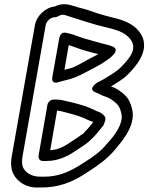

<svg xmlns="http://www.w3.org/2000/svg" viewBox="-20 -782 689 891"><path d="M252 -401C274 -408 300 -412 326 -422C363 -437 397 -457 426 -472C446 -482 465 -495 481 -506C493 -514 501 -523 505 -527C505 -527 535 -555 500 -567C493 -570 484 -573 471 -576L447 -582C415 -592 379 -600 351 -610L321 -621C308 -625 299 -627 290 -629C287 -630 261 -638 255 -605L223 -425C223 -425 214 -389 252 -401ZM279 -458 299 -573 327 -563C362 -550 401 -539 436 -531C428 -526 416 -520 408 -516C376 -500 346 -480 316 -468C306 -465 292 -461 279 -458ZM200 -295 159 -60C157 -46 165 -35 179 -35H197C258 -35 305 -64 340 -88L367 -106C382 -116 390 -122 405 -137C423 -153 431 -166 441 -177C449 -186 453 -192 453 -192C458 -196 461 -201 462 -205C467 -219 474 -232 465 -243C458 -251 449 -260 435 -264C421 -269 407 -278 387 -285C357 -296 327 -304 295 -311C278 -315 263 -320 241 -320H229C215 -320 202 -308 200 -295ZM245 -269C253 -268 264 -266 275 -263C306 -255 334 -248 362 -237C376 -232 392 -222 413 -216C401 -200 384 -180 374 -171C373 -170 373 -169 372 -168C361 -156 364 -162 343 -146L316 -128C283 -106 255 -87 213 -85ZM192 -665C196 -685 216 -702 234 -702C239 -702 245 -704 249 -706C262 -714 271 -715 282 -712C345 -692 411 -669 481 -653L504 -647C548 -635 576 -618 592 -589C613 -548 578 -508 542 -471C529 -457 508 -443 485 -429C467 -417 450 -408 430 -398C430 -398 382 -367 427 -352C440 -348 450 -339 471 -333C491 -326 504 -316 519 -303C532 -291 538 -278 543 -256C553 -217 523 -170 496 -137C477 -117 467 -103 453 -89C421 -59 382 -35 340 -9C294 18 247 38 184 38H168C129 38 102 22 89 -1C82 -13 80 -32 85 -59ZM142 -665 35 -59C29 -27 30 4 44 29C63 62 102 91 160 88H175C250 88 310 64 361 33C403 6 446 -20 485 -57C506 -77 519 -94 532 -110C559 -143 610 -209 593 -276C587 -301 578 -324 557 -343C540 -358 522 -372 495 -381C522 -398 552 -414 576 -439C608 -472 676 -545 637 -619C613 -661 574 -681 525 -695L501 -701C479 -706 457 -713 436 -719C409 -727 383 -739 349 -746C313 -756 278 -774 235 -752C192 -748 150 -710 142 -665Z"/></svg>

Font: Blanket
Style: BdOutlineObl
Weight: 700
Foundry: Cannot Into Space Fonts
Version: Version 0.9